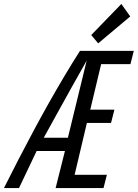

<svg xmlns="http://www.w3.org/2000/svg" viewBox="-46 -950 696 970"><path d="M-26 0Q10 -72 47.5 -144.5Q85 -217 123.5 -289Q162 -361 201.5 -431Q241 -501 280 -566.5Q319 -632 358 -693H630L613 -626H465L410 -396H532L515 -329H393L331 -67H494L477 0H235L282 -187H139L50 0ZM175 -254H297L392 -644Q353 -575 313.5 -504.5Q274 -434 239 -370Q204 -306 175 -254ZM450 -731 415 -773 567 -930 612 -867Z"/></svg>

Font: Ubuntu Sans Mono
Style: Italic
Weight: 400
Italic angle: -13.5°
Monospace: yes
Designer: Dalton Maag Ltd
Foundry: Dalton Maag Ltd
Version: Version 1.006